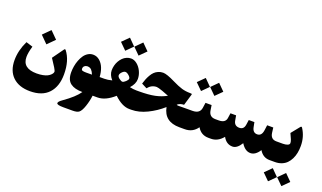

<svg xmlns="http://www.w3.org/2000/svg" viewBox="-97 -1447 3915 2331"><g transform="rotate(20 1861.0 -281.5)"><path d="M335.9 -577.6 427.2 -486.3Q427.7 -485.8 427.2 -485.4L335.9 -394Q335.4 -393.6 335 -394L243.7 -485.4Q243.2 -485.8 243.7 -486.3L335 -577.6Q335.4 -578.1 335.9 -577.6ZM341.3 209.5Q198.7 209.5 118.2 132.8Q37.6 56.2 37.6 -82.5Q37.6 -208 99.6 -335.9L186 -309.1Q160.6 -223.1 160.6 -168Q160.6 -21 344.2 -21Q388.2 -21 424.1 -28.3Q460 -35.6 481.2 -46.6Q502.4 -57.6 516.8 -71.3Q531.2 -85 536.6 -96.2Q542 -107.4 542 -116.2Q542 -135.7 455.1 -263.7L558.6 -407.7Q568.4 -421.9 579.6 -408.7Q662.1 -302.2 662.1 -124.5Q662.1 32.7 580.3 121.1Q498.5 209.5 341.3 209.5Z M905.8 -236.8Q951.7 -236.8 981.4 -237.3Q967.8 -273.4 948.5 -293.5Q929.2 -313.5 896 -314Q874 -313.5 858.9 -300.3Q843.8 -287.1 843.8 -264.6Q843.8 -247.1 859.1 -241.9Q874.5 -236.8 905.8 -236.8ZM752.9 176.8Q891.6 79.6 944.3 1Q893.1 0.5 855.7 -8.8Q818.4 -18.1 790.3 -38.6Q762.2 -59.1 748.3 -94.2Q734.4 -129.4 734.4 -179.2Q734.4 -217.8 741.2 -257.6Q748 -297.4 762.7 -335.7Q777.3 -374 798.1 -404.1Q818.8 -434.1 848.9 -452.4Q878.9 -470.7 914.1 -470.7Q961.9 -470.7 999 -438.7Q1036.1 -406.7 1055.9 -355.7Q1075.7 -304.7 1079.1 -241.7H1122.6Q1134.8 -241.7 1134.8 -147.9V-83.5Q1134.8 0 1122.6 0H1076.2Q1068.4 68.8 1043.9 141.4Q1019.5 213.9 990.2 235.8Q966.3 253.9 908.2 253.9H789.1Q748 253.9 727.1 248.3Q706.1 242.7 704.8 231.9Q703.6 221.2 715.6 207.8Q727.5 194.3 752.9 176.8Z M1434.6 -816.9 1518.6 -732.9Q1519 -732.4 1518.6 -731.9L1434.6 -648.4Q1434.1 -647.9 1433.6 -648.4L1349.6 -731.9Q1349.1 -732.4 1349.6 -732.9L1433.6 -816.9Q1434.1 -817.4 1434.6 -816.9ZM1262.2 -816.9 1345.7 -732.9Q1346.2 -732.4 1345.7 -731.9L1262.2 -648.4Q1261.7 -647.9 1261.2 -648.4L1176.8 -731.9Q1176.3 -732.4 1176.8 -732.9L1261.2 -816.9Q1261.7 -817.4 1262.2 -816.9ZM1117.7 -241.7H1138.2Q1183.6 -241.7 1237.3 -255.9Q1188.5 -310.5 1188.5 -369.6Q1188.5 -400.4 1196.3 -431.4Q1204.1 -462.4 1219.5 -489.7Q1234.9 -517.1 1255.9 -538.3Q1276.9 -559.6 1304.7 -572Q1332.5 -584.5 1363.3 -584.5Q1402.8 -584.5 1440.4 -554.2Q1478 -523.9 1500.7 -475.6Q1523.4 -427.2 1523.4 -377.4Q1523.4 -313 1466.8 -252.4Q1511.2 -241.7 1553.2 -241.7H1565.4Q1577.6 -241.7 1577.6 -147.9V-83.5Q1577.6 0 1565.4 0H1549.8Q1455.6 0 1352.1 -99.1Q1240.7 0 1138.7 0H1117.7Q1090.8 0 1090.8 -83.5V-147.9Q1090.8 -241.7 1117.7 -241.7ZM1356 -282.7Q1372.6 -282.7 1397.9 -306.2Q1423.3 -329.6 1423.3 -345.7Q1423.3 -363.8 1397.9 -385.7Q1372.6 -407.7 1353 -407.7Q1333.5 -407.7 1311.3 -384.8Q1289.1 -361.8 1289.1 -341.8Q1289.1 -321.8 1315.7 -302.2Q1342.3 -282.7 1356 -282.7Z M1659.7 -308.1 1590.8 -343.8Q1601.6 -378.9 1612.1 -405.5Q1622.6 -432.1 1639.6 -461.7Q1656.7 -491.2 1676.5 -510.5Q1696.3 -529.8 1724.9 -542.5Q1753.4 -555.2 1787.6 -555.2Q1834.5 -555.2 1941.4 -502.4Q2019.5 -463.9 2069.6 -449.2Q2119.6 -434.6 2178.2 -434.6Q2195.3 -434.6 2199.2 -432.6Q2203.1 -430.7 2201.2 -422.9L2157.7 -275.9Q2106.9 -275.4 2074.2 -247.1Q2075.7 -240.7 2097.7 -240.7L2227.1 -241.7Q2239.3 -241.7 2239.3 -147.9V-83.5Q2239.3 0 2227.1 0H2196.3Q2001.5 0 1966.8 -177.2Q1880.4 -100.6 1777.1 -50.3Q1673.8 0 1575.7 0H1560.5Q1533.7 0 1533.7 -83.5V-147.9Q1533.7 -241.7 1560.5 -241.7H1585.4Q1710 -241.7 1790 -258.3Q1870.1 -274.9 1936 -312Q1903.8 -325.7 1851.6 -344.2Q1790.5 -365.7 1772.9 -365.7Q1705.6 -365.7 1659.7 -308.1Z M2466.8 -671.9 2550.8 -587.9Q2551.3 -587.4 2550.8 -586.9L2466.8 -503.4Q2466.3 -502.9 2465.8 -503.4L2381.8 -586.9Q2381.3 -587.4 2381.8 -587.9L2465.8 -671.9Q2466.3 -672.4 2466.8 -671.9ZM2294.4 -671.9 2377.9 -587.9Q2378.4 -587.4 2377.9 -586.9L2294.4 -503.4Q2293.9 -502.9 2293.5 -503.4L2209 -586.9Q2208.5 -587.4 2209 -587.9L2293.5 -671.9Q2293.9 -672.4 2294.4 -671.9ZM2222.2 -241.7H2277.3Q2373.5 -241.7 2384.3 -319.8L2394 -387.2H2472.7L2482.9 -321.3Q2495.1 -241.7 2573.7 -241.7H2582.5Q2594.7 -241.7 2594.7 -147.9V-83.5Q2594.7 0 2582.5 0H2572.3Q2475.6 0 2427.2 -84Q2368.7 0 2266.1 0H2222.2Q2195.3 0 2195.3 -83.5V-147.9Q2195.3 -241.7 2222.2 -241.7Z M3112.8 0Q3043.9 0 2992.2 -83.5Q2940.4 0 2882.3 0Q2802.2 0 2758.3 -80.6Q2692.4 0 2604.5 0H2577.6Q2550.8 0 2550.8 -83.5V-147.9Q2550.8 -241.7 2577.6 -241.7H2617.7Q2703.1 -241.7 2712.9 -306.6L2722.2 -371.6H2794.9L2806.2 -308.1Q2817.4 -242.7 2882.3 -242.7Q2939.9 -242.7 2949.7 -306.2L2959 -370.6H3031.7L3043.9 -309.1Q3057.1 -242.2 3112.8 -242.2Q3171.4 -242.2 3181.6 -320.8L3190.4 -387.2H3269.5L3277.8 -321.8Q3288.1 -241.7 3362.3 -241.7H3376.5Q3388.7 -241.7 3388.7 -147.9V-83.5Q3388.7 0 3376.5 0H3361.8Q3276.4 0 3228.5 -80.1Q3177.7 0 3112.8 0Z M3605.5 79.1 3689.5 163.1Q3689.9 163.6 3689.5 164.1L3605.5 247.6Q3605 248 3604.5 247.6L3520.5 164.1Q3520 163.6 3520.5 163.1L3604.5 79.1Q3605 78.6 3605.5 79.1ZM3433.1 79.1 3516.6 163.1Q3517.1 163.6 3516.6 164.1L3433.1 247.6Q3432.6 248 3432.1 247.6L3347.7 164.1Q3347.2 163.6 3347.7 163.1L3432.1 79.1Q3432.6 78.6 3433.1 79.1ZM3660.6 -290Q3660.6 -242.2 3652.3 -199.7Q3644 -157.2 3625.7 -120.4Q3607.4 -83.5 3581.1 -56.9Q3554.7 -30.3 3516.4 -15.1Q3478 0 3431.2 0H3371.6Q3344.7 0 3344.7 -83.5V-147.9Q3344.7 -241.7 3371.6 -241.7H3445.8Q3480 -241.7 3504.9 -251.2Q3529.8 -260.7 3529.8 -280.8Q3529.8 -298.8 3519.5 -325.2Q3509.3 -351.6 3487.8 -396L3575.2 -504.4Q3588.4 -521 3599.1 -503.9Q3660.6 -408.7 3660.6 -290Z"/></g></svg>

Font: Sahel Black FD-WOL
Style: Black-FD-WOL
Weight: 900
Foundry: Saber Rastikerdar (saber.rastikerdar@gmail.com)
Version: Version 2.0.2